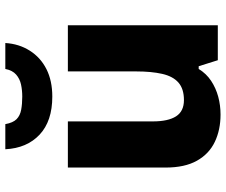

<svg xmlns="http://www.w3.org/2000/svg" viewBox="-82 -736 828 703"><g transform="rotate(-90 331.5 -384.0)"><path d="M591 -549V0H463L441 -70H431Q414 -42 387.5 -24.5Q361 -7 329.5 1.5Q298 10 264 10Q208 10 164 -11Q120 -32 95 -76.5Q70 -121 70 -191V-549H239V-238Q239 -182 257.5 -153Q276 -124 317 -124Q358 -124 381 -144Q404 -164 413 -203.5Q422 -243 422 -299V-549ZM526 -778Q523 -728 498 -688.5Q473 -649 430.5 -627.5Q388 -606 330 -606Q240 -606 190.5 -652.5Q141 -699 137 -778H229Q234 -750 247 -737Q260 -724 281.5 -720Q303 -716 330 -716Q353 -716 374 -720.5Q395 -725 410.5 -738.5Q426 -752 431 -778Z"/></g></svg>

Font: Noto Sans Hebrew ExtraBold
Style: Regular
Weight: 800
Designer: Monotype Design Team
Foundry: Monotype Imaging Inc.
Version: Version 2.003